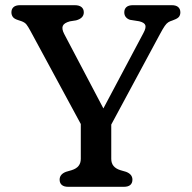

<svg xmlns="http://www.w3.org/2000/svg" viewBox="-20 -720 739 740"><path d="M393.2 -210.9 314.1 -200.1 97 -601.4Q88 -618 81.9 -625.7Q75.8 -633.5 62.8 -638.3L48.6 -643Q34.5 -647.5 29.2 -655.1Q24 -662.8 24 -672.4Q24 -685.4 32.3 -692.7Q40.6 -700 57.2 -700H268Q285.2 -700 294.1 -692.7Q303 -685.4 303 -672.4Q303 -649.8 273.6 -641.6L249.5 -637.8Q226.6 -631.6 222 -620.1Q217.3 -608.7 227.5 -589L399 -263.1L342 -233.5L532.6 -592.4Q543.5 -612.3 540.2 -622.6Q537 -633 516.6 -638L481.2 -643.6Q471.4 -646.6 465.2 -653.9Q459 -661.2 459 -672.4Q459 -685.4 467.3 -692.7Q475.6 -700 492.2 -700H641.9Q658.8 -700 667 -692.5Q675.1 -685.1 675.1 -672.4Q675.1 -662.7 670.2 -655.8Q665.2 -648.9 650.7 -643.6L644.3 -641Q635.1 -638.3 628.5 -634.1Q621.8 -629.9 614.7 -619.6Q607.6 -609.3 595.9 -587.4ZM291.4 -262.4H408.8V-107.8Q408.8 -90.9 417.7 -80.3Q426.5 -69.6 443.8 -64.2L465.8 -57.8Q490.4 -48.4 490.4 -27.6Q490.4 -14.6 482.3 -7.3Q474.1 0 457.2 0H243Q226.4 0 218.1 -7.3Q209.8 -14.6 209.8 -27.6Q209.8 -48.4 234.4 -57.8L256.4 -64.2Q274.7 -70 283 -80.9Q291.4 -91.7 291.4 -107.8Z"/></svg>

Font: Fraunces SuperSoft 9pt
Style: Regular
Weight: 900
Version: Version 1.000;[b76b70a41]